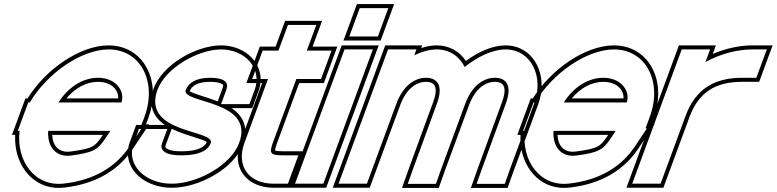

<svg xmlns="http://www.w3.org/2000/svg" viewBox="-20 -857 3835 948"><path d="M268.5 -351H579.4C597.5 -400 560.1 -472 464.4 -473C389.8 -473 317.7 -428 268.5 -351ZM76.8 -211H67.8L93.6 -281L119.4 -351H127.2C211.8 -494.4 380.3 -612.1 516.1 -613C675.1 -613 756.7 -452 693.6 -281L672.2 -223H679.2L619 -133C554.6 -37 451.6 31 297.9 49C151.7 68 58.6 -63.3 76.8 -211ZM525.2 -211H217.9C212.5 -131 257.7 -79.5 329.8 -89H330.8C441.4 -104 462.1 -117 499.8 -173ZM307.8 -371C352.4 -424.5 408.3 -453 464.3 -453C468 -453 472 -452.8 475.6 -452.5C542 -447.1 566.4 -402.9 563.6 -371ZM54.9 -191C53.9 -170.4 54.6 -154.2 56.9 -136C72.6 -12.8 166 86.3 300.4 68.8C458.8 50.3 568 -21 635.7 -121.9L716.7 -243H700.9L712.4 -274.1C727.6 -315.4 734.9 -356.4 735 -395.2C735.2 -525.8 651.3 -633 516 -633C372.8 -632.1 205 -514.1 115.9 -371H105.5L39.1 -191ZM487.8 -191 483.2 -184.2C448.3 -132.3 436.6 -123.6 329.5 -109H328.5L327.2 -108.8C324.3 -108.5 321.5 -108.2 318.8 -108C270.6 -105.4 240.5 -135.4 237.6 -191Z M1237.3 -413 1211.5 -343H1071.5L1097.3 -413C1111 -450 1090.1 -472 1019.4 -473C949.4 -473 912 -450 897.3 -413C872.2 -345 1242 -366 1160.3 -150C1120.5 -42 954.2 51 826.6 50C699.6 50 600.1 -41 640.3 -150L666.1 -220H806.1L780.3 -150C767.4 -115 794.8 -89 878.2 -90C962.2 -90 1007 -114 1020.3 -150C1045.4 -218 678.9 -195 757.3 -413C796.8 -520 954.7 -612 1071.1 -613C1189.1 -613 1276.8 -520 1237.3 -413ZM1123.6 -323H1225.4L1256.1 -406.1C1263.4 -425.9 1266.9 -445.5 1266.9 -464.6C1266.9 -562 1177.6 -633 1071 -633C946.8 -631.9 782 -537.7 738.5 -419.8C707.5 -333.7 741.5 -275.4 794.2 -240H652.2L621.6 -156.9C614.6 -138.2 611.3 -119.6 611.3 -101.6C611.2 0.1 712.6 70 826.5 70C961.2 71.1 1135.1 -23.9 1179.1 -143C1211.5 -228.9 1177 -287.6 1123.6 -323ZM827.8 -221C900.6 -186.1 987.1 -169.4 1001.1 -155.7C991.8 -132.8 958.7 -110 878.1 -110C849.1 -109.7 828.5 -112.8 815.6 -117.5C794.7 -125.1 794.7 -131.3 799.1 -143.1ZM1055.1 -356.5C991.5 -380.5 927.9 -396.1 916.6 -407.3C928.1 -433.8 955 -453 1019.3 -453C1040.9 -452.7 1057.1 -450.1 1066.8 -446.6C1083.5 -440.6 1084.8 -436.8 1078.5 -419.9Z M1443.2 -467 1327.1 -152C1308.1 -98 1314.2 -90 1383.2 -90H1453.2L1401.6 50H1331.6C1210.6 50 1144.5 -34 1186.7 -151L1187.1 -152L1303.2 -467H1295.2H1225.2L1276.8 -607H1346.8H1354.8L1375.9 -664L1401.7 -734H1541.7L1515.9 -664L1494.8 -607H1546.8H1616.8L1565.2 -467H1495.2ZM1457.2 -447H1579.2L1645.5 -627H1523.5L1570.4 -754H1387.7L1340.9 -627H1262.9L1196.5 -447H1274.5L1167.9 -157.9C1158.6 -131.9 1154 -107.3 1153.9 -83.9C1153.8 9.7 1227.6 70 1331.6 70H1415.5L1481.9 -110H1383.2C1357.4 -110 1341.9 -112.2 1337.8 -113.8C1337.7 -117.9 1340.2 -129.1 1345.9 -145.2Z M1774.7 -677H1704.7L1756.3 -817H1826.3H1827.3H1897.3L1845.7 -677H1775.7ZM1655.2 -543 1681.1 -613H1821.1L1795.2 -543L1602.4 -20L1576.6 50H1436.6L1462.4 -20ZM1676 -657H1859.6L1926 -837H1742.3ZM1667.1 -633 1407.9 70H1590.5L1849.8 -633Z M2274.4 -526.1C2338.1 -577.8 2412.1 -612.5 2476.1 -613C2602.1 -613 2667.6 -479 2617.2 -345L2497.4 -20L2472.2 51H2333.2L2358 -19L2477.2 -345C2507.8 -428 2486.1 -472 2424.4 -473C2362.9 -473 2308.6 -428.6 2277.9 -346.7L2277.2 -345L2251.4 -275L2157.4 -20L2132.2 51H1993.2L2018 -19L2111.6 -275H2111.4L2137.2 -345C2167.8 -428 2146.1 -472 2084.4 -473C2022.4 -473 1967.8 -428 1937.2 -345L1911.4 -275L1817.4 -20L1791.6 50H1651.6L1677.4 -20L1771.4 -275L1797.2 -345L1870.2 -543L1896.1 -613H2036.1L2025.5 -584.4C2063.1 -602.2 2101.1 -612.7 2136.1 -613C2200.4 -613 2248.9 -578.1 2274.4 -526.1ZM2280.3 -556C2249.2 -603.1 2198.9 -633 2136 -633C2110.8 -632.8 2084.5 -627.7 2059.8 -619.7L2064.8 -633H1882.1L1622.9 70H1805.5L1956 -338.1C1984.9 -416.5 2033.6 -453 2084.3 -453C2093.7 -452.8 2101.9 -451.4 2107.9 -449.2C2129.2 -441.4 2142.7 -417.6 2118.5 -351.9C2109.7 -328.1 2101.8 -306.4 2092.2 -280.5C2060.1 -192.8 2030.5 -111.3 1999.2 -25.8L1964.9 71H2146.3L2176.2 -13.2L2296 -338L2296.6 -339.7C2325.6 -417 2373.9 -453 2424.3 -453C2433.7 -452.8 2441.9 -451.4 2447.9 -449.2C2469.2 -441.4 2482.7 -417.6 2458.4 -351.9L2339.2 -25.8L2304.9 71H2486.3L2516.2 -13.2L2636 -338C2648.3 -370.7 2654.2 -403.8 2654.3 -435.2C2654.5 -541.2 2586.5 -633 2476 -633C2411.3 -632.5 2342 -601.5 2280.3 -556Z M2763.5 -351H3074.4C3092.5 -400 3055.1 -472 2959.4 -473C2884.8 -473 2812.7 -428 2763.5 -351ZM2571.8 -211H2562.8L2588.6 -281L2614.4 -351H2622.2C2706.8 -494.4 2875.3 -612.1 3011.1 -613C3170.1 -613 3251.7 -452 3188.6 -281L3167.2 -223H3174.2L3114 -133C3049.6 -37 2946.6 31 2792.9 49C2646.7 68 2553.6 -63.3 2571.8 -211ZM3020.2 -211H2712.9C2707.5 -131 2752.7 -79.5 2824.8 -89H2825.8C2936.4 -104 2957.1 -117 2994.8 -173ZM2802.8 -371C2847.4 -424.5 2903.3 -453 2959.3 -453C2963 -453 2967 -452.8 2970.6 -452.5C3037 -447.1 3061.4 -402.9 3058.6 -371ZM2549.9 -191C2548.9 -170.4 2549.6 -154.2 2551.9 -136C2567.6 -12.8 2661 86.3 2795.4 68.8C2953.8 50.3 3063 -21 3130.7 -121.9L3211.7 -243H3195.9L3207.4 -274.1C3222.6 -315.4 3229.9 -356.4 3230 -395.2C3230.2 -525.8 3146.3 -633 3011 -633C2867.8 -632.1 2700 -514.1 2610.9 -371H2600.5L2534.1 -191ZM2982.8 -191 2978.2 -184.2C2943.3 -132.3 2931.6 -123.6 2824.5 -109H2823.5L2822.2 -108.8C2819.3 -108.5 2816.5 -108.2 2813.8 -108C2765.6 -105.4 2735.5 -135.4 2732.6 -191Z M3463.2 -550.9C3537.3 -591 3618.8 -613 3696.1 -613H3766.1L3714.4 -473H3644.4C3507.3 -473 3415 -417.6 3366 -287.5L3364 -282L3338.2 -212L3267.4 -20L3241.6 50H3101.6L3127.4 -20L3198.2 -212L3224 -282C3224.4 -283.2 3224.9 -284.5 3225.3 -285.7L3320.2 -543L3346.1 -613H3486.1ZM3499.1 -590.5 3514.8 -633H3332.1L3206.6 -292.7C3206.1 -291.3 3205.7 -290.1 3205.2 -288.9L3072.9 70H3255.5L3384.8 -280.5C3430.8 -402.9 3513.7 -453 3644.4 -453H3728.4L3794.8 -633H3696.1C3630.7 -633 3561.8 -617.5 3499.1 -590.5Z"/></svg>

Font: Nordica Plus
Style: NordicaClassicRgOblOl
Weight: 500
Version: Version 1.01